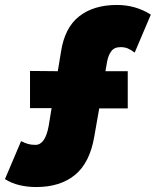

<svg xmlns="http://www.w3.org/2000/svg" viewBox="-28 -723 628 774"><path d="M118 31Q83 31 51 23.5Q19 16 -8 -1L57 -154Q73 -146 85.5 -142.5Q98 -139 115 -139Q154 -139 168 -214L180 -287H93V-437L205 -436L218 -515Q233 -612 291.5 -657.5Q350 -703 443 -703Q519 -703 580 -664L515 -511Q499 -523 486.5 -528Q474 -533 458 -533Q433 -533 421 -517Q409 -501 404 -476L397 -436H487V-286H372L352 -172Q334 -67 274.5 -18Q215 31 118 31Z"/></svg>

Font: Lexend ExtraBold
Style: Regular
Weight: 800
Designer: Bonnie Shaver-Troup, Thomas Jockin
Foundry: Lexend
Version: Version 1.007; ttfautohint (v1.8.3)